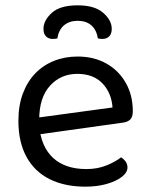

<svg xmlns="http://www.w3.org/2000/svg" viewBox="-20 -687 559 720"><path d="M104 -180 100 -243 402 -284Q398 -339 364 -374.5Q330 -410 270 -410Q208 -410 167.5 -365.5Q127 -321 127 -238V-216Q134 -136 179.5 -94.5Q225 -53 304 -53Q346 -53 380 -67Q414 -81 434 -97Q445 -90 451.5 -80.5Q458 -71 458 -59Q458 -40 436.5 -23.5Q415 -7 379.5 3Q344 13 300 13Q223 13 166.5 -15Q110 -43 79.5 -98.5Q49 -154 49 -234Q49 -291 65.5 -335.5Q82 -380 111.5 -411Q141 -442 182 -458.5Q223 -475 271 -475Q332 -475 378.5 -449Q425 -423 451.5 -376.5Q478 -330 478 -270Q478 -248 468 -238.5Q458 -229 440 -227ZM271 -609Q240 -609 220 -592Q200 -575 195 -543Q192 -542 187.5 -541.5Q183 -541 178 -541Q162 -541 152.5 -550.5Q143 -560 143 -579Q143 -610 174 -638.5Q205 -667 271 -667Q335 -667 367 -639Q399 -611 399 -579Q399 -560 389.5 -550.5Q380 -541 364 -541Q359 -541 355 -541.5Q351 -542 347 -543Q342 -575 322.5 -592Q303 -609 271 -609Z"/></svg>

Font: Baloo Bhaijaan 2
Style: Regular
Weight: 400
Designer: Sanskriti Dholi, Noopur Datye and Ek Type
Foundry: Ek Type
Version: Version 1.701